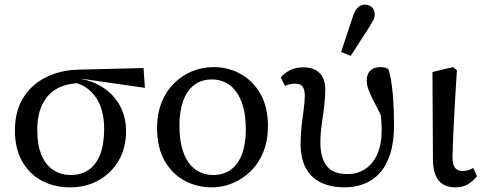

<svg xmlns="http://www.w3.org/2000/svg" viewBox="-20 -792 2081 824"><path d="M281 12Q212 12 158.5 -17Q105 -46 74.5 -100.5Q44 -155 44 -232Q44 -316 80.5 -373.5Q117 -431 178.5 -461Q240 -491 314 -493L596 -500L602 -415L331 -454L320 -435Q264 -434 223.5 -411Q183 -388 161.5 -343.5Q140 -299 140 -234Q140 -170 158 -127Q176 -84 208.5 -62.5Q241 -41 284 -41Q327 -41 359 -62Q391 -83 409 -127Q427 -171 427 -240Q427 -279 418.5 -312.5Q410 -346 393 -371.5Q376 -397 352.5 -414Q329 -431 299 -438L315 -455Q356 -450 392.5 -433Q429 -416 458 -387.5Q487 -359 504 -319Q521 -279 521 -229Q521 -157 489 -102.5Q457 -48 403 -18Q349 12 281 12Z M888 12Q825 12 771.5 -17Q718 -46 686 -103Q654 -160 654 -242Q654 -304 673.5 -352.5Q693 -401 727.5 -435Q762 -469 805.5 -486.5Q849 -504 897 -504Q960 -504 1013 -474.5Q1066 -445 1098 -388.5Q1130 -332 1130 -251Q1130 -190 1110.5 -141Q1091 -92 1056.5 -58Q1022 -24 979 -6Q936 12 888 12ZM895 -41Q940 -41 971.5 -64.5Q1003 -88 1019 -132Q1035 -176 1035 -236Q1035 -307 1016.5 -355Q998 -403 965.5 -427Q933 -451 889 -451Q844 -451 813 -427Q782 -403 766 -358.5Q750 -314 750 -254Q750 -183 768 -135.5Q786 -88 819 -64.5Q852 -41 895 -41Z M1459 12Q1400 12 1357.5 -8.5Q1315 -29 1292.5 -70.5Q1270 -112 1270 -176Q1270 -214 1274.5 -252.5Q1279 -291 1283.5 -324Q1288 -357 1288 -381Q1288 -407 1279 -420Q1270 -433 1246 -433Q1233 -433 1222 -430Q1211 -427 1203 -423L1185 -460Q1199 -477 1223 -490Q1247 -503 1281 -503Q1315 -503 1336 -490.5Q1357 -478 1366.5 -457.5Q1376 -437 1376 -410Q1376 -372 1371 -333Q1366 -294 1360.5 -256Q1355 -218 1355 -181Q1355 -115 1382 -80Q1409 -45 1472 -45Q1514 -45 1547 -66.5Q1580 -88 1599 -130Q1618 -172 1618 -233Q1618 -257 1616 -279.5Q1614 -302 1611 -325H1632V-264Q1601 -324 1584 -357.5Q1567 -391 1560.5 -410Q1554 -429 1554 -447Q1554 -475 1570 -489.5Q1586 -504 1611 -504Q1623 -504 1631.5 -502Q1640 -500 1647 -495Q1660 -454 1665.5 -389.5Q1671 -325 1671 -255Q1671 -182 1654.5 -131Q1638 -80 1609 -48.5Q1580 -17 1541.5 -2.5Q1503 12 1459 12ZM1444 -569 1494 -720Q1503 -748 1516 -760Q1529 -772 1545 -772Q1564 -772 1576 -761Q1588 -750 1588 -732Q1588 -717 1582 -705.5Q1576 -694 1565 -676L1485 -552Z M1935 12Q1902 12 1881 -1Q1860 -14 1849 -41Q1838 -68 1838 -109L1836 -483L1924 -504L1941 -491Q1936 -417 1932.5 -356Q1929 -295 1927 -248Q1925 -201 1923.5 -168Q1922 -135 1922 -118Q1922 -85 1933 -71.5Q1944 -58 1965 -58Q1979 -58 1990.5 -62Q2002 -66 2011 -71L2027 -36Q2014 -18 1991 -3Q1968 12 1935 12Z"/></svg>

Font: Source Serif 4
Style: Regular
Weight: 400
Designer: Frank Grießhammer
Foundry: Adobe Systems Incorporated
Version: Version 4.004;hotconv 1.0.116;makeotfexe 2.5.65601